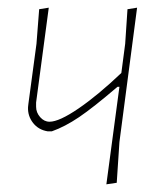

<svg xmlns="http://www.w3.org/2000/svg" viewBox="-20 -476 435 500"><path d="M337 -456 291 -106 284 0 257 4 291 -250H286Q223 -196 186 -171Q149 -146 115 -134H104Q80 -138 66 -156Q52 -174 53 -197L54 -206L75 -362L82 -452L107 -456L74 -209V-198Q74 -183 84.5 -171Q95 -159 109 -159Q134 -159 184.5 -193.5Q235 -228 296 -286L306 -362L312 -452Z"/></svg>

Font: Luna Sans Thin
Style: Italic
Weight: 250
Italic angle: -7°
Designer: Juan Pablo del Peral
Foundry: Huerta Tipografica
Version: Version 2.001; ttfautohint (v1.5)